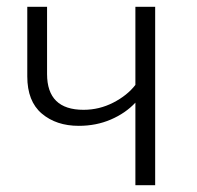

<svg xmlns="http://www.w3.org/2000/svg" viewBox="-20 -543 579 563"><path d="M435 0H377V-242Q348 -211 305 -192.5Q262 -174 211 -174Q145 -174 102.5 -210Q60 -246 60 -319V-523H118V-326Q118 -221 225 -221Q271 -221 312 -242Q353 -263 377 -294V-523H435Z"/></svg>

Font: Trujillo Light
Style: Regular
Weight: 300
Designer: Fira Sans original fonts by bBox Type GmbH, Carrois Corporate GbR, & Edenspiekermann AG / Changes by Cristiano Sobral
Foundry: Fira Sans original fonts by bBox Type GmbH, Carrois Corporate GbR, & Edenspiekermann AG / Changes by Cristiano Sobral
Version: Version 4.301;July 28, 2020;FontCreator 13.0.0.2655 64-bit